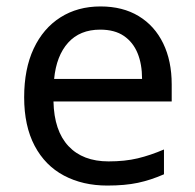

<svg xmlns="http://www.w3.org/2000/svg" viewBox="-20 -566 604 596"><path d="M292 -546Q361 -546 410.5 -516Q460 -486 486.5 -431.5Q513 -377 513 -304V-251H146Q148 -160 192.5 -112.5Q237 -65 317 -65Q368 -65 407.5 -74.5Q447 -84 489 -102V-25Q448 -7 408 1.5Q368 10 313 10Q237 10 178.5 -21Q120 -52 87.5 -113.5Q55 -175 55 -264Q55 -352 84.5 -415Q114 -478 167.5 -512Q221 -546 292 -546ZM291 -474Q228 -474 191.5 -433.5Q155 -393 148 -321H421Q421 -367 407 -401Q393 -435 364.5 -454.5Q336 -474 291 -474Z"/></svg>

Font: ukorean15
Style: Book
Weight: 400
Designer: Jelle Bosma - Monotype Design Team
Foundry: Monotype Imaging Inc.
Version: Version 2.003